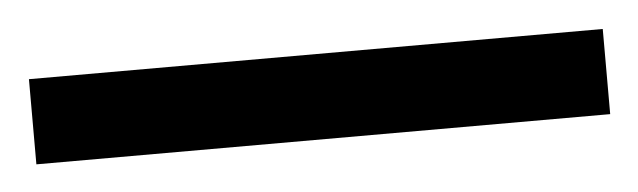

<svg xmlns="http://www.w3.org/2000/svg" viewBox="-26 -17 485 146"><g transform="rotate(-5 217.0 56.5)"><path d="M-2 89H436V24H-2Z"/></g></svg>

Font: Noto Sans Malayalam UI Medium
Style: Regular
Weight: 500
Designer: Jelle Bosma - Monotype Design Team
Foundry: Monotype Imaging Inc.
Version: Version 2.104